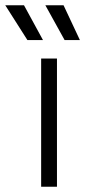

<svg xmlns="http://www.w3.org/2000/svg" viewBox="-68 -708 324 728"><path d="M88 0H148V-486H88ZM-48 -688 36 -556H95L23 -688ZM104 -688 177 -556H235L173 -688Z"/></svg>

Font: Meta Space Light
Style: Regular
Weight: 300
Designer: Meta Pool / Florian Karsten
Foundry: Meta Pool / Florian Karsten
Version: Version 2.000;Glyphs 3.1.1 (3137)